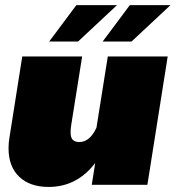

<svg xmlns="http://www.w3.org/2000/svg" viewBox="-20 -720 686 748"><path d="M380 -558.3 485.8 -700H644.2L492.5 -558.3ZM171.7 -558.3 277.5 -700H435.8L284.2 -558.3ZM633.3 -500 554.2 0H337.5L350.8 -85Q280 8.3 169.2 8.3Q96.7 8.3 55 -31.3Q13.3 -70.8 13.3 -142.5Q13.3 -164.2 16.7 -183.3L66.7 -500H300L257.5 -233.3Q255 -217.5 255 -205Q255 -184.2 263.3 -175.4Q271.7 -166.7 289.2 -166.7Q330 -166.7 355.8 -222.5L400 -500Z"/></svg>

Font: BoonTook
Style: Italic
Weight: 400
Italic angle: -9°
Designer: Sungsit Sawaiwan
Foundry: FontUni
Version: Version 3.0